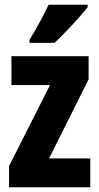

<svg xmlns="http://www.w3.org/2000/svg" viewBox="-20 -786 417 806"><path d="M348 -756V-766H184C163 -722 137 -673 104 -619V-606H209C257 -651 321 -721 348 -756ZM359 0V-121H186L352 -453V-550H28V-429H190L18 -89V0Z"/></svg>

Font: Noto Sans Lao UI ExtCond ExtBd
Style: Regular
Weight: 800
Width: 2
Designer: Monotype Design Team
Foundry: Monotype Imaging Inc.
Version: Version 2.000